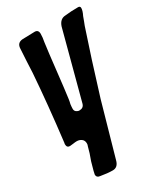

<svg xmlns="http://www.w3.org/2000/svg" viewBox="-193 -640 804 935"><g transform="rotate(-30 209.0 -172.5)"><path d="M69 189Q69 183 86 124Q101 85 109 52Q112 46 112 38Q112 21 100.5 12.5Q89 4 74 4Q66 4 53 6Q40 8 34 8Q17 8 17 -12Q17 -16 18 -17Q43 -225 55 -392Q56 -410 58 -455Q60 -500 62 -524Q63 -555 93 -558Q139 -560 163 -560Q184 -560 184 -537Q184 -517 179 -492Q172 -442 161 -342.5Q150 -243 143 -193L141 -181Q139 -173 138 -168Q136 -152 136 -142Q136 -131 144 -125Q152 -119 161 -119Q184 -119 190 -140L290 -517Q302 -553 333 -554Q365 -558 406 -558Q418 -558 418 -547Q418 -532 406 -508Q403 -499 397 -483.5Q391 -468 389 -463Q339 -315 278 -116Q275 -107 194 180Q185 215 156 215Q127 215 87 208Q69 206 69 189Z"/></g></svg>

Font: Bangerz Fix
Style: Regular
Weight: 400
Designer: vernon adams
Foundry: Vernon Adams
Version: Version 2.10;December 28, 2023;FontCreator 13.0.0.2683 64-bi